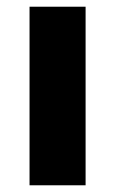

<svg xmlns="http://www.w3.org/2000/svg" viewBox="-20 -552 343 572"><path d="M68 0V-532H235V0Z"/></svg>

Font: Oxanium ExtraLight ExtraBold
Style: Regular
Weight: 800
Version: Version 2.000